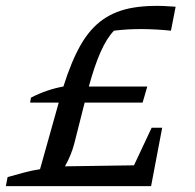

<svg xmlns="http://www.w3.org/2000/svg" viewBox="-27 -637 666 657"><path d="M76 -286 79 -303Q134 -331 190 -341Q217 -427 249 -483Q281 -539 325 -570Q369 -601 430 -611Q491 -621 574 -614L558 -532Q509 -537 460.5 -537.5Q412 -538 363 -532Q338 -506 317 -458.5Q296 -411 277 -341H477L461 -286ZM-7 0 -1 -31Q27 -39 55 -46.5Q83 -54 110 -58L181 -311H269L227 -145Q217 -107 196 -69Q175 -31 146 0ZM125 0 138 -67 480 -72 466 0ZM398 0 492 -200H528L490 0Z"/></svg>

Font: Piazzolla Thin Medium
Style: Italic
Weight: 500
Italic angle: -11.3°
Version: Version 2.005